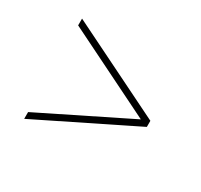

<svg xmlns="http://www.w3.org/2000/svg" viewBox="-77 -596 515 491"><g transform="rotate(30 180.5 -350.0)"><path d="M40 -202V-222L299 -350L40 -478V-498L322 -359V-341Z"/></g></svg>

Font: Bebas Neue Light
Style: Regular
Weight: 300
Designer: Ryoichi Tsunekawa
Foundry: Ryoichi Tsunekawa
Version: Version 001.003; ttfautohint (v1.5.65-e2d9)